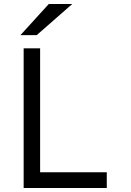

<svg xmlns="http://www.w3.org/2000/svg" viewBox="-20 -942 656 962"><path d="M98.5 0V-700H181V-79H515V0ZM82.5 -766 224.5 -922H342L164 -766Z"/></svg>

Font: Overpass Mono Light
Style: Regular
Weight: 400
Monospace: yes
Version: Version 4.000